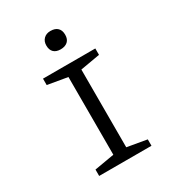

<svg xmlns="http://www.w3.org/2000/svg" viewBox="-205 -996 1023 1119"><g transform="rotate(-30 307.0 -437.0)"><path d="M306.2 -751Q276.4 -751 260.3 -766.6Q244.1 -782.2 244.1 -812Q244.1 -839.8 261.2 -856.9Q278.3 -874 307.1 -874Q338.4 -874 354.7 -857.9Q371.1 -841.8 371.1 -812Q371.1 -782.2 353.8 -766.6Q336.4 -751 306.2 -751ZM130.9 -43 264.2 -65.9V-588.9L130.9 -611.8V-654.8H482.9V-611.8L351.1 -588.9V-65.9L482.9 -43V0H130.9Z"/></g></svg>

Font: IntelOne Mono
Style: Regular
Weight: 400
Designer: Fred Shallcrass
Foundry: Frere-Jones Type LLC
Version: Version 1.200;hotconv 1.1.0;makeotfexe 2.6.0;FJTRelease1.2